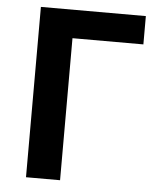

<svg xmlns="http://www.w3.org/2000/svg" viewBox="-53 -786 690 831"><g transform="rotate(5 292.0 -370.0)"><path d="M91 0H239V-617H547V-740H91Z"/></g></svg>

Font: Spoqa Han Sans Neo Bold
Style: Bold
Weight: 700
Designer: [Spoqa Han Sans Neo] Dong-huui Kim  Younghwa Kang  Yujin Lee  [Noto Sans] Ryoko NISHIZUKA  (kana & ideographs); Paul D. 
Foundry: Spoqa (http://www.spoqa-han-sans.com)
Version: Version 1.000